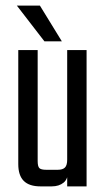

<svg xmlns="http://www.w3.org/2000/svg" viewBox="-20 -663 373 683"><path d="M45 -485H114V-90Q114 -71 120 -65Q126 -59 145 -59H185Q203 -59 211 -67Q219 -75 219 -95V-129H223V-61Q223 -27 206.5 -13.5Q190 0 164 0H124Q84 0 64.5 -19.5Q45 -39 45 -79ZM219 -485H288V0H219V-52V-59ZM122 -643 200 -516H138L40 -643Z"/></svg>

Font: Teko Variable Light
Style: Regular
Weight: 300
Designer: Manushi Parikh, Jonny Pinhorn
Foundry: Indian Type Foundry
Version: Version 3.000